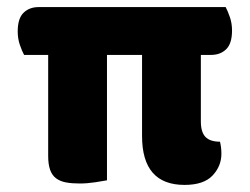

<svg xmlns="http://www.w3.org/2000/svg" viewBox="-20 -510 705 542"><path d="M48 -355Q42 -366 36 -383.5Q30 -401 30 -421Q30 -458 46.5 -474Q63 -490 89 -490H617Q623 -479 629 -461.5Q635 -444 635 -424Q635 -387 618.5 -371Q602 -355 576 -355H547V-167Q547 -137 560 -123.5Q573 -110 601 -110Q605 -94 605 -76Q605 -41 580 -14.5Q555 12 501 12Q381 12 381 -126V-355H282V-1Q272 1 249 4.5Q226 8 205 8Q183 8 166.5 5Q150 2 138.5 -6.5Q127 -15 121.5 -30.5Q116 -46 116 -70V-355Z"/></svg>

Font: Baloo Tammudu
Style: Regular
Weight: 400
Designer: Omkar Shende and Ek Type
Foundry: Ek Type
Version: Version 1.007;PS 1.000;hotconv 1.0.88;makeotf.lib2.5.647800